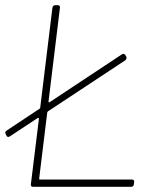

<svg xmlns="http://www.w3.org/2000/svg" viewBox="-37 -720 611 740"><path d="M114 -32 145 -286C145 -288 147 -290 148 -291L445 -487C450 -491 452 -496 450 -501L446 -508C443 -513 438 -514 432 -510L154 -326C152 -324 150 -326 150 -329L194 -690C195 -696 192 -700 186 -700H176C170 -700 166 -696 165 -690L118 -305C118 -303 116 -301 114 -300L-11 -217C-17 -213 -18 -209 -15 -203L-12 -197C-9 -191 -4 -191 2 -195L108 -265C110 -267 113 -265 113 -262L82 -10C81 -4 84 0 90 0H469C474 0 479 -4 479 -10L480 -18C481 -24 478 -28 472 -28H117C115 -28 113 -30 114 -32Z"/></svg>

Font: Barlow Thin
Style: Italic
Weight: 250
Italic angle: -7°
Designer: Jeremy Tribby
Foundry: Tribby Type
Version: Version 1.422;hotconv 1.0.109;makeotfexe 2.5.65596